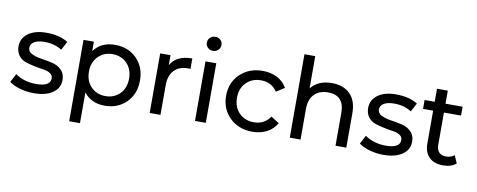

<svg xmlns="http://www.w3.org/2000/svg" viewBox="-75 -1122 4175 1682"><g transform="rotate(10 2012.5 -281.5)"><path d="M243 6Q178 6 118 -11.5Q58 -29 24 -56L64 -132Q141 -77 250 -77Q376 -77 376 -149Q376 -177 351 -193Q326 -209 289 -214Q252 -219 208.5 -228Q165 -237 128 -249.5Q91 -262 66 -294.5Q41 -327 41 -376Q41 -448 101 -491.5Q161 -535 262 -535Q381 -535 455 -487L414 -411Q349 -453 261 -453Q200 -453 168 -433Q136 -413 136 -380Q136 -346 170.5 -328.5Q205 -311 254.5 -303.5Q304 -296 353.5 -285Q403 -274 437.5 -241Q472 -208 472 -151Q472 -79 410.5 -36.5Q349 6 243 6Z M873 -535Q990 -535 1065.5 -460Q1141 -385 1141 -265Q1141 -144 1065.5 -69Q990 6 873 6Q754 6 688 -80V194H592V-530H684V-446Q749 -535 873 -535ZM865 -78Q943 -78 993.5 -129.5Q1044 -181 1044 -265Q1044 -348 993.5 -399.5Q943 -451 865 -451Q788 -451 737.5 -399.5Q687 -348 687 -265Q687 -181 737.5 -129.5Q788 -78 865 -78Z M1366 -441Q1418 -535 1559 -535V-442Q1551 -443 1537 -443Q1459 -443 1414.5 -396.5Q1370 -350 1370 -264V0H1274V-530H1366Z M1790 -696Q1790 -669 1771.5 -650.5Q1753 -632 1725 -632Q1697 -632 1678.5 -650Q1660 -668 1660 -694Q1660 -720 1678.5 -738.5Q1697 -757 1725 -757Q1753 -757 1771.5 -739.5Q1790 -722 1790 -696ZM1677 0V-530H1773V0Z M2187 6Q2065 6 1986 -70.5Q1907 -147 1907 -265Q1907 -383 1986 -459Q2065 -535 2187 -535Q2259 -535 2315.5 -506Q2372 -477 2403 -422L2330 -375Q2280 -451 2186 -451Q2107 -451 2055.5 -400Q2004 -349 2004 -265Q2004 -180 2055.5 -129Q2107 -78 2186 -78Q2280 -78 2330 -154L2403 -108Q2372 -53 2315.5 -23.5Q2259 6 2187 6Z M2803 -535Q2904 -535 2963.5 -476.5Q3023 -418 3023 -305V0H2927V-294Q2927 -371 2890 -410Q2853 -449 2784 -449Q2706 -449 2661 -403.5Q2616 -358 2616 -273V0H2520V-742H2616V-455Q2679 -535 2803 -535Z M3353 6Q3288 6 3228 -11.5Q3168 -29 3134 -56L3174 -132Q3251 -77 3360 -77Q3486 -77 3486 -149Q3486 -177 3461 -193Q3436 -209 3399 -214Q3362 -219 3318.5 -228Q3275 -237 3238 -249.5Q3201 -262 3176 -294.5Q3151 -327 3151 -376Q3151 -448 3211 -491.5Q3271 -535 3372 -535Q3491 -535 3565 -487L3524 -411Q3459 -453 3371 -453Q3310 -453 3278 -433Q3246 -413 3246 -380Q3246 -346 3280.5 -328.5Q3315 -311 3364.5 -303.5Q3414 -296 3463.5 -285Q3513 -274 3547.5 -241Q3582 -208 3582 -151Q3582 -79 3520.5 -36.5Q3459 6 3353 6Z M3970 -100 4000 -31Q3957 6 3884 6Q3804 6 3760 -37Q3716 -80 3716 -160V-451H3626V-530H3716V-646H3812V-530H3964V-451H3812V-164Q3812 -121 3833.5 -98Q3855 -75 3895 -75Q3939 -75 3970 -100Z"/></g></svg>

Font: Montserrat
Style: Regular
Weight: 500
Designer: Julieta Ulanovsky
Foundry: Julieta Ulanovsky
Version: Version 7.200;PS 007.200;hotconv 1.0.88;makeotf.lib2.5.64775